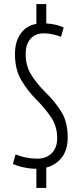

<svg xmlns="http://www.w3.org/2000/svg" viewBox="-20 -825 399 950"><path d="M159 10Q130 10 99 3.5Q68 -3 44 -14L57 -61Q109 -40 163 -40Q210 -40 236.5 -67.5Q263 -95 263 -141Q263 -199 233.5 -243.5Q204 -288 160 -332Q116 -376 85 -429Q54 -482 54 -557Q54 -619 82 -658.5Q110 -698 160 -707V-805H209V-709Q259 -706 295 -689L282 -643Q263 -650 241.5 -655Q220 -660 197 -660Q154 -660 130.5 -632.5Q107 -605 107 -558Q107 -499 135 -454.5Q163 -410 205 -368Q251 -324 283 -273Q315 -222 315 -145Q315 -84 286 -46Q257 -8 209 4V105H160V10Z"/></svg>

Font: Georama Condensed Light
Style: Regular
Weight: 300
Width: 3
Designer: Jean-Baptiste Levee
Foundry: Production Type
Version: Version 1.000